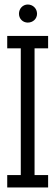

<svg xmlns="http://www.w3.org/2000/svg" viewBox="-20 -830 245 850"><path d="M12 -616H72V-55H12V0H193V-55H133V-616H193V-671H12ZM64 -769C64 -747 81 -730 103 -730C126 -730 144 -747 144 -769C144 -792 126 -810 103 -810C81 -810 64 -792 64 -769Z"/></svg>

Font: Stint Ultra Condensed
Style: Regular
Weight: 400
Width: 1
Designer: Astigmatic (AOETI)
Foundry: Astigmatic (AOETI)
Version: Version 1.000